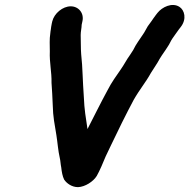

<svg xmlns="http://www.w3.org/2000/svg" viewBox="-20 -715 779 790"><path d="M195 -627 193 -618C191 -609 190 -601 189 -593C188 -590 188 -585 187 -578C183 -552 185 -531 185 -504C183 -457 193 -420 192 -374C194 -340 196 -318 197 -283C198 -233 205 -203 212 -159C217 -128 219 -95 226 -65C229 -53 229 -40 232 -26C234 -8 237 10 244 24C254 39 275 55 301 55C330 54 364 32 378 9C390 -12 404 -45 415 -72C427 -96 426 -96 437 -118C462 -171 500 -248 530 -304C555 -348 579 -375 601 -415C613 -435 626 -452 637 -473C649 -493 659 -505 670 -523C678 -534 682 -546 689 -556C698 -568 706 -581 716 -594L723 -603C750 -637 739 -674 718 -687C688 -706 647 -686 628 -662L621 -653C614 -644 609 -636 604 -629L588 -607C581 -596 576 -584 568 -573C554 -551 541 -536 528 -509L515 -489C501 -470 492 -451 478 -431C457 -400 441 -380 421 -341C398 -299 360 -223 340 -184C333 -231 327 -264 325 -315L322 -364C321 -377 321 -391 320 -406C319 -438 317 -461 314 -492C312 -516 313 -547 312 -571C312 -586 316 -600 316 -613L319 -627C327 -660 304 -689 271 -689C238 -689 203 -660 195 -627Z"/></svg>

Font: Electronic
Style: ThkIt
Weight: 900
Version: Version 1.011